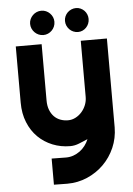

<svg xmlns="http://www.w3.org/2000/svg" viewBox="-60 -739 682 983"><g transform="rotate(-5 281.5 -247.0)"><path d="M176.8 199.2V64.9L251 65.9Q270.5 65.9 288.6 59.6Q306.6 53.2 322 42Q337.4 30.8 349.1 15.4Q360.8 0 368.2 -18.1Q346.2 -8.8 323.5 0.5Q300.8 9.8 277.8 9.8Q229.5 9.8 187 -7.3Q144.5 -24.4 112.5 -55.9Q80.6 -87.4 62.3 -132.6Q43.9 -177.7 43.9 -233.9V-522.9H176.8V-233.9Q176.8 -206.1 184.8 -185.3Q192.9 -164.6 206.5 -150.6Q220.2 -136.7 238.5 -129.9Q256.8 -123 277.8 -123Q298.3 -123 316.7 -132.6Q335 -142.1 348.6 -157.7Q362.3 -173.3 370.1 -193.1Q377.9 -212.9 377.9 -233.9V-522.9H512.2V-65.9Q511.7 -10.7 490.7 37.6Q469.7 85.9 433.3 122.1Q397 158.2 348.6 179.2Q300.3 200.2 245.1 200.2ZM427.7 -630.9Q427.7 -618.2 423.1 -606.9Q418.5 -595.7 410.4 -587.2Q402.3 -578.6 391.4 -573.7Q380.4 -568.8 368.2 -568.8Q355.5 -568.8 344 -573.7Q332.5 -578.6 324.2 -587.2Q315.9 -595.7 311 -606.9Q306.2 -618.2 306.2 -630.9Q306.2 -643.1 311 -654.3Q315.9 -665.5 324.2 -673.8Q332.5 -682.1 344 -687Q355.5 -691.9 368.2 -691.9Q380.4 -691.9 391.4 -687Q402.3 -682.1 410.4 -673.8Q418.5 -665.5 423.1 -654.3Q427.7 -643.1 427.7 -630.9ZM252 -631.8Q252 -618.7 247.1 -607.2Q242.2 -595.7 233.6 -587.2Q225.1 -578.6 213.9 -573.7Q202.6 -568.8 189.9 -568.8Q177.2 -568.8 165.8 -573.7Q154.3 -578.6 145.8 -587.2Q137.2 -595.7 132.1 -607.2Q127 -618.7 127 -631.8Q127 -644.5 132.1 -655.8Q137.2 -667 145.8 -675.5Q154.3 -684.1 165.8 -689Q177.2 -693.8 189.9 -693.8Q202.6 -693.8 213.9 -689Q225.1 -684.1 233.6 -675.5Q242.2 -667 247.1 -655.8Q252 -644.5 252 -631.8Z"/></g></svg>

Font: Righteous
Style: Regular
Weight: 400
Version: Version 1.000